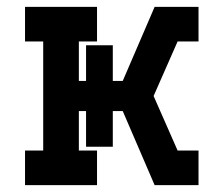

<svg xmlns="http://www.w3.org/2000/svg" viewBox="-20 -540 640 560"><path d="M431 0 338 -216H309V-112H231V-216H210V-101H263V0H53V-101H106V-419H53V-520H263V-419H210V-304H231V-408H309V-304H338L431 -520H559V-419H498L428 -260L498 -101H559V0Z"/></svg>

Font: Iosevka HT Extended
Style: Bold
Weight: 700
Width: 7
Monospace: yes
Designer: Belleve Invis
Foundry: Belleve Invis
Version: Version 32.3.0; ttfautohint (v1.8.4)